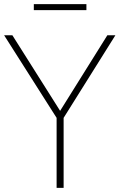

<svg xmlns="http://www.w3.org/2000/svg" viewBox="-30 -911 580 931"><path d="M244.5 0V-339.5L-10 -740H30L261.5 -373.5L490.5 -740H529.5L278.5 -339.5V0ZM134 -862V-891H389V-862Z"/></svg>

Font: Encode Sans SmCnd Th
Style: Regular
Weight: 100
Width: 4
Designer: Multiple Designers
Foundry: Impallari Type
Version: Version 3.002; ttfautohint (v1.8.3) -l 8 -r 50 -G 200 -x 14 